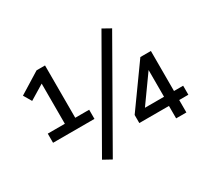

<svg xmlns="http://www.w3.org/2000/svg" viewBox="-148 -961 1314 1217"><g transform="rotate(-30 509.0 -352.5)"><path d="M83 -256V-323H208V-636L241 -637L101 -552L67 -610L222 -706H284V-323H386V-256ZM358 25 298 -8 711 -730 770 -697ZM836 0V-91H619V-150L834 -450H911V-157H978V-91H911V0ZM838 -157V-361H844L684 -137L681 -157Z"/></g></svg>

Font: Nunito Sans 12pt ExtraLight 9pt Medium
Style: Regular
Weight: 500
Version: Version 3.101;gftools[0.9.27]